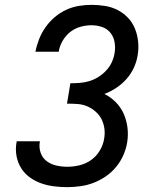

<svg xmlns="http://www.w3.org/2000/svg" viewBox="-20 -763 640 791"><path d="M257 8Q229 8 201.5 4.5Q174 1 149 -8Q124 -17 102.5 -32.5Q81 -48 67 -70.5Q53 -93 48 -120.5Q43 -148 48 -176L49 -181H145L144 -179Q140 -155 147.5 -133.5Q155 -112 172.5 -99Q190 -86 212 -81Q234 -76 258 -76Q282 -76 307.5 -82Q333 -88 355 -103.5Q377 -119 391 -142.5Q405 -166 409 -191Q413 -213 410 -234Q407 -255 398 -272.5Q389 -290 373.5 -303.5Q358 -317 339.5 -325Q321 -333 299.5 -334.5Q278 -336 256 -336L270 -420Q289 -420 309 -421.5Q329 -423 348.5 -429Q368 -435 385.5 -446Q403 -457 417.5 -472.5Q432 -488 440.5 -506.5Q449 -525 452 -544Q456 -567 452 -589.5Q448 -612 434.5 -628.5Q421 -645 400 -652Q379 -659 357 -659Q334 -659 311 -652.5Q288 -646 269 -631Q250 -616 237.5 -594Q225 -572 222 -550H126Q131 -576 141 -601.5Q151 -627 167 -650Q183 -673 204.5 -691.5Q226 -710 251.5 -722Q277 -734 304 -738.5Q331 -743 357 -743Q385 -743 413 -738.5Q441 -734 465 -721.5Q489 -709 507.5 -689.5Q526 -670 536 -645Q546 -620 549 -591.5Q552 -563 547 -535Q543 -509 531.5 -484Q520 -459 501.5 -438Q483 -417 459 -401Q435 -385 410 -376Q436 -363 456.5 -342.5Q477 -322 489 -295.5Q501 -269 505 -238.5Q509 -208 504 -177Q500 -151 488.5 -124.5Q477 -98 458.5 -75.5Q440 -53 416 -36.5Q392 -20 366 -10Q340 0 312 4Q284 8 257 8Z"/></svg>

Font: Iosevka Custom Medium Oblique
Style: Regular
Weight: 500
Italic angle: -9°
Designer: Belleve Invis
Foundry: Belleve Invis
Version: Version 27.0.1